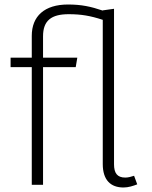

<svg xmlns="http://www.w3.org/2000/svg" viewBox="-20 -820 676 852"><path d="M575 -40C563 -36 549 -32 536 -32C500 -32 486 -52 486 -91V-781L436 -774V-773C383 -791 341 -800 282 -800C177 -800 121 -748 121 -661V-564H27V-522H121V0H171V-522H316L323 -564H171V-659C171 -729 208 -757 285 -757C340 -757 381 -750 436 -732V-92C436 -21 471 12 528 12C550 12 571 5 589 -2Z"/></svg>

Font: Glow Sans SC Normal Light
Style: Regular
Weight: 300
Designer: Ryoko NISHIZUKA (kana, bopomofo & ideographs); Paul D. Hunt (Latin, Greek & Cyrillic); Sandoll Communications, Soo-young
Version: Version 0.93